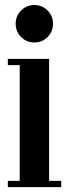

<svg xmlns="http://www.w3.org/2000/svg" viewBox="-20 -764 280 784"><path d="M120.5 -590.5Q88.5 -590.5 66.2 -612.8Q44 -635 44 -667.5Q44 -699 66.2 -721.2Q88.5 -743.5 120.5 -743.5Q152 -743.5 174.2 -721.2Q196.5 -699 196.5 -667.5Q196.5 -635 174.2 -612.8Q152 -590.5 120.5 -590.5ZM12 0V-25.5H60.5V-498H12V-523.5H180.5V-25.5H230V0Z"/></svg>

Font: Imbue 50pt
Style: Bold
Weight: 700
Designer: Tyler Finck
Foundry: Etcetera Type Company
Version: Version 1.102; ttfautohint (v1.8.3)